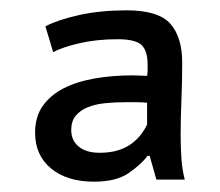

<svg xmlns="http://www.w3.org/2000/svg" viewBox="-20 -728 426 372"><path d="M68 -677Q93 -690 134 -699Q175 -708 225 -708Q287 -708 310 -682Q333 -656 333 -607Q333 -569 331.5 -534Q330 -499 330 -467Q330 -443 331.5 -421Q333 -399 338 -380H283L270 -426H266Q253 -409 229 -392.5Q205 -376 162 -376Q110 -376 79 -401.5Q48 -427 48 -471Q48 -502 63 -523Q78 -544 103.5 -557Q129 -570 163.5 -576Q198 -582 238 -582Q245 -582 251.5 -581.5Q258 -581 265 -581Q266 -587 266 -592.5Q266 -598 266 -603Q266 -630 254 -641Q242 -652 208 -652Q168 -652 135 -644.5Q102 -637 83 -627ZM173 -432Q194 -432 209.5 -437Q225 -442 236 -450.5Q247 -459 254 -468.5Q261 -478 265 -487V-529Q254 -530 244 -530Q234 -530 223 -530Q202 -530 183 -528Q164 -526 149.5 -520Q135 -514 126.5 -503.5Q118 -493 118 -476Q118 -456 132.5 -444Q147 -432 173 -432Z"/></svg>

Font: PT Sans
Style: Regular
Weight: 400
Version: Version 2.003W OFL; ttfautohint (v1.6)